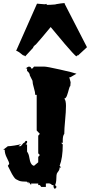

<svg xmlns="http://www.w3.org/2000/svg" viewBox="-49 -1164 576 1227"><path d="M187.5 -1140.6 235.4 -1136.7Q240.7 -1136.7 246.6 -1138.2L252.4 -1132.8Q271.5 -1132.8 306.6 -1135.7L305.7 -1136.7Q348.1 -1144 358.4 -1144L366.7 -1143.1L363.8 -1140.6L506.8 -862.3L449.2 -809.1L446.3 -811L438.5 -803.7Q420.4 -818.4 364 -884.5Q307.6 -950.7 274.9 -991.2Q211.4 -914.1 178.2 -877.4L176.3 -877.9L162.1 -862.3L164.1 -860.4L111.8 -803.7L104 -811L100.6 -809.1Q99.6 -809.6 93.8 -814.2Q87.9 -818.8 83.3 -822.5Q78.6 -826.2 72.8 -830.6Q59.1 -839.4 54.2 -839.4ZM245.6 -1139.6Q245.6 -1139.6 247.6 -1139.6L246.6 -1138.2Q246.6 -1139.2 245.6 -1139.6ZM244.1 -1140.6 245.6 -1139.6Q244.1 -1139.6 244.1 -1140.6ZM393.6 -670.4 402.3 -638.7 400.4 -613.8Q396 -613.3 391.1 -593.5Q386.2 -573.7 379.2 -554Q372.1 -534.2 361.8 -534.2Q372.6 -522.9 372.6 -487.3Q372.6 -451.7 367.2 -396Q361.8 -340.3 361.8 -308.6Q352.1 -296.9 352.1 -269V-251.5H341.8L352.1 -240.7Q352.1 -154.3 332 -104.5L341.8 -93.8H332Q332 -80.1 324.2 -69.8Q316.4 -59.6 314 -53.7Q311.5 -47.9 311 -22.2Q310.5 3.4 303.2 18.6L313 30.8L303.2 42.5Q292.5 42.5 292.5 18.6H283.7Q273.9 7.8 261.2 7.8L244.1 8.8V30.8H214.8L205.6 18.6H195.3V8.8H149.9V18.6L132.8 -2.9V8.8L124 -2.9Q86.4 -2.9 72.5 -9Q58.6 -15.1 52.5 -19Q46.4 -22.9 39.1 -33.7Q31.7 -44.4 27.8 -51.5Q23.9 -58.6 15.4 -75.9Q6.8 -93.3 1 -104.5L9.8 -116.2Q9.8 -127.4 -4.6 -154.5Q-19 -181.6 -19 -207H-28.8L1 -229.5Q14.6 -229.5 43.9 -234.1Q73.2 -238.8 86.4 -243.2L69.3 -229.5H79.1Q85.9 -229.5 93 -240.5Q100.1 -251.5 106 -251.5L114.7 -263.2H124V-251.5L114.7 -240.7H124V-194.8Q134.8 -181.6 138.7 -155.3Q145.5 -108.4 168.5 -104.5L195.3 -127V-161.1L205.6 -173.3L195.3 -184.1V-296.9L205.6 -308.6L185.5 -330.1V-557.6H176.3Q176.3 -573.2 167.5 -602.5Q158.7 -631.8 158.7 -647.9L141.6 -682.1Q141.6 -696.8 124 -710.9V-726.6H114.7Q129.9 -738.3 134.8 -738.3Q149.9 -738.3 149.9 -726.6H158.7L168.5 -738.3H234.9Q250.5 -738.3 334.7 -719.5Q418.9 -700.7 439.9 -692.9Q400.9 -670.4 400.4 -670.4Z"/></svg>

Font: Butcherman
Style: Regular
Weight: 400
Version: Version 001.003